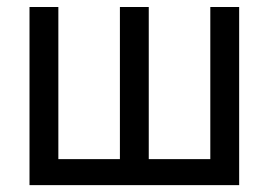

<svg xmlns="http://www.w3.org/2000/svg" viewBox="-20 -539 782 559"><path d="M149.9 -75.7H329.1V-518.6H413.1V-75.7H592.3V-518.6H676.3V0H65.9V-518.6H149.9Z"/></svg>

Font: Arian AMU
Style: Regular
Weight: 400
Designer: Ruben Hakobyan (Tarumian)
Foundry: Ruben Hakobyan (Tarumian)
Version: Version 4.003